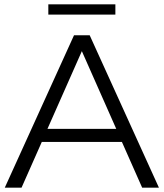

<svg xmlns="http://www.w3.org/2000/svg" viewBox="-20 -862 753 882"><path d="M2 0H79L172 -210H540L633 0H710L392 -700H320ZM202 -795H510V-842H202ZM198 -270 356 -627 514 -270Z"/></svg>

Font: Chess Sans
Style: Regular
Weight: 400
Designer: Wolf Bōese
Foundry: Wolf Bōese
Version: Version 7.223;Glyphs 3.3 (3306)